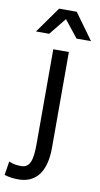

<svg xmlns="http://www.w3.org/2000/svg" viewBox="-162 -775 537 1030"><g transform="rotate(10 106.0 -260.0)"><path d="M119 -681 193 -588H272L169 -730H73L-28 -588H44ZM17 210C112 210 165 142 165 12V-510H80V6C80 89 69 137 19 137C-4 137 -23 135 -48 124L-60 199C-35 207 -12 210 17 210Z"/></g></svg>

Font: Alpha Lyrae Medium
Style: Regular
Weight: 500
Designer: Nikolay Petroussenko, Plamen Motev
Foundry: Fontfabric LLC
Version: Version 1.000;hotconv 1.0.109;makeotfexe 2.5.65596